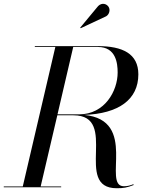

<svg xmlns="http://www.w3.org/2000/svg" viewBox="-60 -995 794 1020"><path d="M504 -908.5C520 -918 527 -941 517.5 -957.5C508 -974 482.5 -983.5 461.5 -963L366 -848L368.5 -845ZM-40 -4.5V0H265V-4.5H156L244.5 -382.5H330C576 -382.5 327 5 560 5C596 5 614 2 650 -12L648.5 -16.5C633.5 -10.5 619.5 -5.5 598.5 -5.5C480 -5.5 677 -357.5 386.5 -384.5C571 -391 675 -466.5 675 -600C675 -710 591 -750 460 -750H125V-745.5H234L61 -4.5ZM460 -745.5C556 -745.5 565 -659 565 -610C565 -511 496 -387.5 360 -387.5H245.5L329 -745.5Z"/></svg>

Font: Bodoni* 36pt
Style: Italic
Weight: 400
Italic angle: -13°
Version: Version 2.3